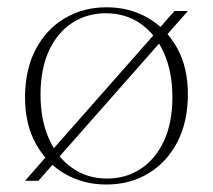

<svg xmlns="http://www.w3.org/2000/svg" viewBox="-20 -484 570 514"><path d="M47 0 107.5 -69 116.5 -78.5 396.5 -396 405 -406.5 447 -454.5H483L422.5 -386L413.5 -376L133.5 -58.5L125 -48L83 0ZM266.5 -6Q316.5 -6 356 -31.5Q395.5 -57 418.5 -105.8Q441.5 -154.5 441.5 -224Q441.5 -291.5 419 -342Q396.5 -392.5 356.5 -420.5Q316.5 -448.5 263.5 -448.5Q213.5 -448.5 174 -423.2Q134.5 -398 111.5 -349.2Q88.5 -300.5 88.5 -230.5Q88.5 -163 111 -112.5Q133.5 -62 173.8 -34Q214 -6 266.5 -6ZM264.5 10Q204 10 154.5 -18.2Q105 -46.5 76 -99Q47 -151.5 47 -223Q47 -297.5 75.5 -351.8Q104 -406 153.5 -435.2Q203 -464.5 265.5 -464.5Q326.5 -464.5 375.8 -436.2Q425 -408 454 -355.8Q483 -303.5 483 -232Q483 -157.5 454.5 -103.2Q426 -49 376.8 -19.5Q327.5 10 264.5 10Z"/></svg>

Font: Newsreader 36pt ExtraLight
Style: Regular
Weight: 250
Designer: Hugues Gentile
Foundry: Production Type
Version: Version 1.003